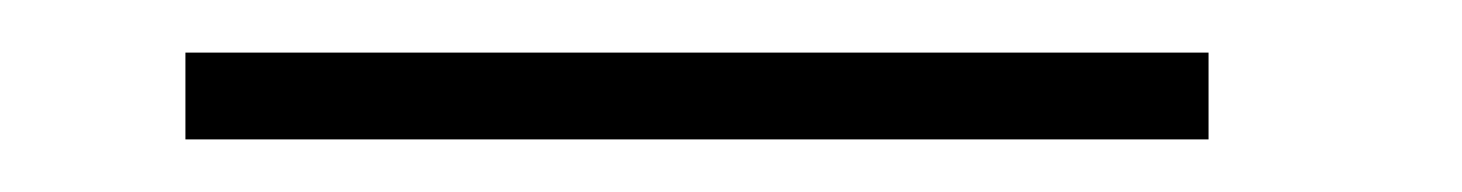

<svg xmlns="http://www.w3.org/2000/svg" viewBox="-20 -276 556 73"><path d="M50.5 -223H439.5V-256H50.5Z"/></svg>

Font: Anybody Expanded ExtraLight
Style: Regular
Weight: 250
Width: 7
Version: Version 1.113;gftools[0.9.25]